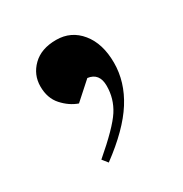

<svg xmlns="http://www.w3.org/2000/svg" viewBox="-90 -234 441 462"><g transform="rotate(-30 131.0 -3.5)"><path d="M86 156 74 141Q136 88 155 58.5Q174 29 174 -6.5Q174 -42 143 -46L95 -3Q72 -11 53.5 -31.5Q35 -52 35 -84.5Q35 -117 58.5 -140Q82 -163 123.5 -163Q165 -163 191 -131Q217 -99 217 -46Q217 7 186 56Q155 105 86 156Z"/></g></svg>

Font: SVN-Abril Fatface
Style: Regular
Weight: 400
Designer: Veronika Burian, Jos? Scaglione
Foundry: TypeTogether
Version: Version 1.001